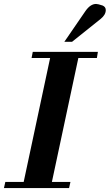

<svg xmlns="http://www.w3.org/2000/svg" viewBox="-25 -953 556 973"><path d="M471 -690 466 -659H372L238 -31H332L325 0H-5L2 -31H95L229 -659H135L141 -690ZM495 -925Q511 -918 511 -902Q511 -878 485 -857L340 -741H301L408 -897Q433 -933 462 -933Q471 -933 495 -925Z"/></svg>

Font: GFS Didot
Style: Bold Italic
Weight: 700
Italic angle: -12°
Designer: Designed by Takis Katsoulidis and George D. Matthiopoulos.
Foundry: Designed by Takis Katsoulidis and George D. Matthiopoulos.
Version: Version 1.0